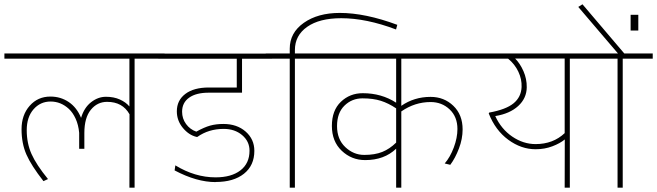

<svg xmlns="http://www.w3.org/2000/svg" viewBox="-35 -870 3045 890"><path d="M461.4 -397.9Q416 -397.9 386 -361.1Q356 -324.2 356 -253.4V-180.2H332V-254.4Q328.6 -291 315.7 -319.6Q302.7 -348.1 284.2 -365.2Q247.1 -399.4 199.5 -399.4Q151.9 -399.4 120.4 -363.3Q88.9 -327.1 88.9 -266.6Q88.9 -206.1 111.1 -156.2Q133.3 -106.4 187.5 -40L166.5 -30.3Q109.9 -102.5 87.4 -153.8Q64.9 -205.1 64.9 -271Q64.9 -336.9 102.5 -379.6Q140.1 -422.4 198.7 -422.4Q246.1 -422.4 283.7 -397Q321.3 -371.6 340.8 -323.7Q355 -371.1 387.2 -396.2Q419.4 -421.4 456.1 -421.4Q492.7 -421.4 520.8 -408.7Q548.8 -396 564.9 -376.5V-598.1H-14.6V-622.1H728V-598.1H588.9V0H564.9L565.4 -340.3Q533.2 -397.9 461.4 -397.9Z M964.8 -26.4V-25.9Q876.5 -25.9 774.4 -80.1L777.8 -103.5Q868.7 -47.9 964.4 -47.9Q1037.6 -47.9 1079.6 -80.3Q1121.6 -112.8 1121.6 -171.4Q1121.6 -214.8 1087.4 -243.7Q1053.2 -272.5 1002 -272.5Q932.1 -272.5 879.9 -235.4H876Q840.3 -243.7 812.5 -277.3Q784.7 -311 784.7 -354Q784.7 -404.8 824 -434.6Q863.3 -464.4 933.1 -464.4H1062.5V-597.7H698.7V-621.6H1226.1V-597.7H1086.9V-440.4H932.6Q874 -440.4 841.6 -417.2Q809.1 -394 809.1 -352.1Q809.1 -320.3 827.4 -295.2Q845.7 -270 875 -259.8Q912.1 -280.3 939.2 -287.8Q966.3 -295.4 1000.5 -295.4Q1063.5 -295.4 1103.8 -260Q1144 -224.6 1144 -170.9Q1144 -103 1095.9 -64.7Q1047.9 -26.4 964.8 -26.4Z M1308.1 0V-598.1H1196.8V-622.1H1308.1V-644.5Q1308.1 -718.3 1373.3 -764.2Q1438.5 -810.1 1540 -810.1Q1658.2 -810.1 1806.6 -754.9L1800.8 -733.4Q1662.6 -785.6 1546.9 -785.6Q1445.8 -785.6 1388.9 -745.6Q1332 -705.6 1332 -638.2V-622.1H1471.2V-598.1H1332V0Z M1825.2 0H1801.3V-180.7Q1746.1 -127.9 1657.7 -127.9Q1594.7 -127.9 1549.1 -171.1Q1503.4 -214.4 1503.4 -286.4Q1503.4 -358.4 1545.2 -398.2Q1586.9 -438 1646.5 -438Q1733.4 -438 1801.3 -394V-598.1H1441.9V-622.1H2188V-598.1H1825.2V-379.4Q1884.8 -420.9 1960.9 -420.9Q2023.4 -420.9 2066.4 -379.6Q2109.4 -338.4 2109.4 -270Q2109.4 -226.1 2092.3 -181.4Q2075.2 -136.7 2052.2 -106L2026.4 -112.3Q2051.8 -141.6 2068.6 -186.5Q2085.4 -231.4 2085.4 -272Q2085.4 -328.6 2049.3 -362.8Q2013.2 -397 1960.9 -397Q1888.2 -397 1825.2 -353.5ZM1801.3 -209V-367.7Q1765.6 -391.6 1730.2 -402.8Q1694.8 -414.1 1645.5 -414.1Q1596.2 -414.1 1561.8 -380.4Q1527.3 -346.7 1527.3 -285.4Q1527.3 -224.1 1565.7 -188Q1604 -151.9 1653.3 -151.9Q1702.6 -151.9 1737.1 -165.8Q1771.5 -179.7 1801.3 -209Z M2447.8 -178.2Q2380.9 -178.2 2321 -222.2Q2261.2 -266.1 2230.5 -344.2L2232.4 -348.1Q2311 -362.3 2345.9 -391.4Q2380.9 -420.4 2382.8 -466.8Q2384.3 -502.4 2367.9 -537.4Q2351.6 -572.3 2320.3 -598.1H2168.5V-622.1H2745.6V-598.1H2606.4V0H2582.5L2583 -223.6Q2561.5 -205.6 2525.6 -191.9Q2489.7 -178.2 2447.8 -178.2ZM2582.5 -598.6H2353Q2375.5 -576.2 2391.4 -540.3Q2407.2 -504.4 2406.7 -465.3Q2406.2 -414.6 2367.2 -378.7Q2328.1 -342.8 2260.7 -332Q2288.6 -271.5 2339.6 -236.8Q2390.6 -202.1 2447.8 -202.1Q2528.8 -202.1 2582.5 -252.9Z M2827.6 0V-598.1H2716.3V-622.1H2829.6L2645.5 -837.9L2665 -850.1L2858.9 -622.1H2990.7V-598.1H2851.6V0Z M2923.8 -801.3V-728.5H2888.2V-801.3Z"/></svg>

Font: Yantramanav Thin
Style: Regular
Weight: 250
Version: Version 1.001;PS 1.0;hotconv 1.0.72;makeotf.lib2.5.5900; ttf